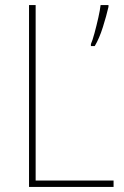

<svg xmlns="http://www.w3.org/2000/svg" viewBox="-20 -734 486 754"><path d="M94 0V-714H120V-25H426V0ZM406 -707Q398 -672 384 -627.5Q370 -583 352 -553H337V-561Q343 -574 351 -603.5Q359 -633 366 -664Q373 -695 375 -714H406Z"/></svg>

Font: Noto Sans Thai SemCond Thin
Style: Regular
Weight: 100
Width: 4
Designer: Monotype Design Team
Foundry: Monotype Imaging Inc.
Version: Version 2.002; ttfautohint (v1.8.4.7-5d5b)